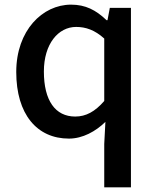

<svg xmlns="http://www.w3.org/2000/svg" viewBox="-20 -584 670 827"><path d="M429 223H544V-550H453L443 -497H439C393 -541 348 -564 286 -564C163 -564 50 -453 50 -274C50 -92 139 13 277 13C336 13 392 -18 434 -59L429 36ZM304 -82C218 -82 169 -151 169 -276C169 -395 231 -468 308 -468C349 -468 388 -455 429 -418V-149C389 -103 350 -82 304 -82Z"/></svg>

Font: Genne Gothic Medium
Style: Regular
Weight: 500
Designer: Ryoko NISHIZUKA (kana & ideographs); Paul D. Hunt (Latin, Greek & Cyrillic); Wenlong ZHANG (bopomofo); Sandoll Communica
Foundry: Adobe Systems Incorporated
Version: Version 1.004;PS 1.004;hotconv 16.6.51;makeotf.lib2.5.65220